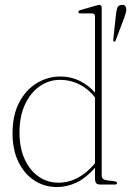

<svg xmlns="http://www.w3.org/2000/svg" viewBox="-20 -743 529 773"><path d="M30.5 -206Q30.5 -280.5 57.8 -331.5Q85 -382.5 129 -408.8Q173 -435 223.5 -435Q266 -435 301.8 -417Q337.5 -399 362.5 -370V-676.5Q362.5 -689 351 -689H304Q295.5 -689 295.5 -695Q295.5 -700 304 -702.5L365 -720Q375 -723 380 -723Q389.5 -723 389.5 -712V-36.5Q389.5 -20 408.5 -17.5L442 -13Q451 -12 451 -5.5Q451 0 442.5 0H384Q372.5 0 367.5 -5.2Q362.5 -10.5 362.5 -25V-67.5Q326.5 -26.5 288.2 -8.2Q250 10 209 10Q158.5 10 118 -16.5Q77.5 -43 54 -91.5Q30.5 -140 30.5 -206ZM58.5 -209.5Q58.5 -148 79 -102.8Q99.5 -57.5 135 -32.5Q170.5 -7.5 215.5 -7.5Q297 -7.5 362.5 -85.5V-350.5Q337 -384 300.5 -402.8Q264 -421.5 221 -421.5Q177 -421.5 140 -395.8Q103 -370 80.8 -322.8Q58.5 -275.5 58.5 -209.5ZM446 -676.5Q448 -697.5 451.5 -709.2Q455 -721 467 -723Q485 -726 488 -709.5Q489.5 -702 487 -692.5Q484.5 -683 480.5 -672.5L445.5 -580Q443.5 -575 439.5 -575.5Q435.5 -576 436 -583.5Z"/></svg>

Font: Fraunces 144pt Soft Thin
Style: Regular
Weight: 100
Version: Version 1.000;[0bf87f6ff]